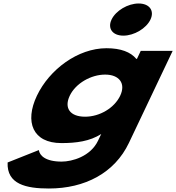

<svg xmlns="http://www.w3.org/2000/svg" viewBox="-20 -804 1008 1099"><path d="M773.6 -784C711.9 -784 642.8 -743 618.5 -692C594.3 -641 624.4 -600 686.1 -600C747.8 -600 816.9 -641 841.2 -692C865.4 -743 835.3 -784 773.6 -784ZM23.6 126C18.1 251 130.4 275 259.8 275C466.1 275 636.1 186 717.9 14L968.4 -513H785.7L763.9 -467H760.2C727.9 -506 671.9 -528 589.6 -528C425.5 -528 262.5 -406 191.2 -256C119.9 -106 167.3 15 331.4 15C416.1 15 493.5 5 559.4 -37L541.3 1C498.1 92 392.3 121 333 121C239.9 121 206.6 86 202.3 55ZM379.2 -256C412.9 -327 500.8 -377 581.9 -377C661.8 -377 701.7 -327 667.9 -256C634.7 -186 550.8 -136 467.3 -136C380.2 -136 345.9 -186 379.2 -256Z"/></svg>

Font: Hussar
Style: BdSuprExtOblFive
Weight: 700
Foundry: Cannot Into Space Fonts
Version: Version 2.00